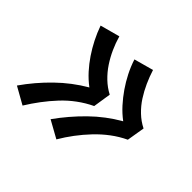

<svg xmlns="http://www.w3.org/2000/svg" viewBox="-124 -759 847 847"><g transform="rotate(45 300.0 -335.0)"><path d="M311 -76 230 -121Q277 -187 335 -244Q393 -301 463 -341Q435 -362 411.5 -388Q388 -414 368 -443Q348 -472 332 -503.5Q316 -535 305 -569L396 -594Q406 -562 420 -531Q434 -500 452 -472Q470 -444 494.5 -420.5Q519 -397 549 -382L535 -298Q499 -281 467 -257Q435 -233 407 -203.5Q379 -174 355 -142Q331 -110 311 -76ZM100 -76 20 -121Q66 -187 124.5 -244Q183 -301 252 -341Q224 -362 200.5 -388Q177 -414 157.5 -443Q138 -472 122 -503.5Q106 -535 94 -569L186 -594Q195 -562 209 -531Q223 -500 241.5 -472Q260 -444 284.5 -420.5Q309 -397 338 -382L325 -298Q289 -281 256.5 -257Q224 -233 196.5 -203.5Q169 -174 145 -142Q121 -110 100 -76Z"/></g></svg>

Font: Iosevka Curly Slab SmBdEx
Style: Italic
Weight: 600
Width: 7
Italic angle: -9°
Monospace: yes
Designer: Belleve Invis
Foundry: Belleve Invis
Version: Version 11.1.0; ttfautohint (v1.8.3)